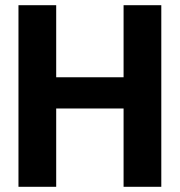

<svg xmlns="http://www.w3.org/2000/svg" viewBox="-20 -718 690 738"><path d="M455 0V-698H600V0ZM51 0V-698H196V0ZM180 -301V-421H470V-301Z"/></svg>

Font: Azeret Mono Thin SemiBold
Style: Regular
Weight: 600
Version: Version 1.002